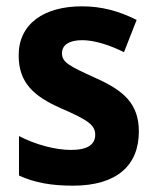

<svg xmlns="http://www.w3.org/2000/svg" viewBox="-20 -577 495 607"><path d="M419 -161C419 -250 370 -291 283 -330C197 -369 176 -380 176 -409C176 -435 199 -450 240 -450C279 -450 328 -434 372 -412L412 -514C356 -542 302 -557 239 -557C118 -557 39 -501 39 -402C39 -316 86 -273 172 -235C260 -197 281 -181 281 -151C281 -120 257 -103 204 -103C155 -103 91 -120 40 -147V-22C91 1 143 10 211 10C349 10 419 -54 419 -161Z"/></svg>

Font: Noto Sans Thai Looped SemiCondensed
Style: Bold
Weight: 700
Width: 4
Designer: Sasikarn Vongin, Ben Mitchell
Foundry: The Fontpad Ltd
Version: Version 1.001